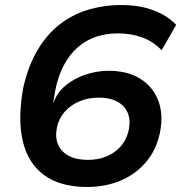

<svg xmlns="http://www.w3.org/2000/svg" viewBox="-20 -735 722 765"><path d="M328 10Q220 10 155.5 -37.5Q91 -85 70.5 -174Q50 -263 73 -387Q92 -471 128.5 -533.5Q165 -596 215.5 -636Q266 -676 329.5 -695.5Q393 -715 465 -715Q511 -715 551 -706Q591 -697 624 -679.5Q657 -662 682 -636L624 -535Q589 -571 545 -586.5Q501 -602 450 -602Q401 -602 360 -587.5Q319 -573 287 -544Q255 -515 233 -472.5Q211 -430 200 -374L192 -326L193 -325Q207 -366 241.5 -394.5Q276 -423 321.5 -438Q367 -453 413 -453Q488 -453 538.5 -421.5Q589 -390 610.5 -334.5Q632 -279 617 -205Q602 -135 559.5 -86.5Q517 -38 457 -14Q397 10 328 10ZM330 -98Q372 -98 406 -112.5Q440 -127 462.5 -153.5Q485 -180 493 -217Q501 -256 489 -285Q477 -314 447.5 -330Q418 -346 373 -346Q331 -346 296 -331Q261 -316 238 -290Q215 -264 207 -228Q199 -189 211 -160Q223 -131 253.5 -114.5Q284 -98 330 -98Z"/></svg>

Font: Nunito Sans 7pt SemiExpanded
Style: Bold Italic
Weight: 700
Width: 6
Italic angle: -9°
Designer: Vernon Adams
Foundry: Vernon Adams
Version: Version 3.101;gftools[0.9.27]